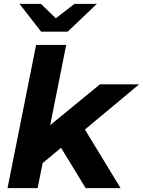

<svg xmlns="http://www.w3.org/2000/svg" viewBox="-20 -975 741 995"><path d="M175 -108 209 -301 498 -538H701L400 -287L313 -223ZM19 0 167 -742H323L175 0ZM424 0 286 -226 395 -345 605 0ZM193 -811 81 -955H192L315 -836H212L366 -955H482L331 -811Z"/></svg>

Font: MOST Montserrat
Style: Bold Italic
Weight: 700
Italic angle: -11.3°
Designer: Julieta Ulanovsky
Foundry: Julieta Ulanovsky
Version: Version 8.000;March 11, 2024;FontCreator 15.0.0.2926 64-bit